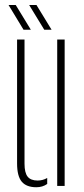

<svg xmlns="http://www.w3.org/2000/svg" viewBox="-20 -762 344 787"><path d="M50 -92V-600H80.5V-91Q80.5 -54 93.2 -38Q106 -22 134 -22Q155.5 -22 173.5 -32.5V-8Q154.5 5.5 129 5.5Q88.5 5.5 69.2 -17.2Q50 -40 50 -92ZM214.5 0V-600H245V0ZM76.5 -640 15 -741.5H44.5L106.5 -640ZM161.5 -640 99.5 -741.5H129.5L191.5 -640Z"/></svg>

Font: Big Shoulders Stencil Display Thin ExtraLight
Style: Regular
Weight: 250
Version: Version 2.001